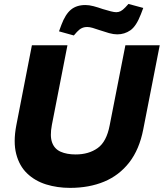

<svg xmlns="http://www.w3.org/2000/svg" viewBox="-20 -925 815 955"><path d="M328.4 9.5Q264.9 9.5 209.4 -7.7Q154 -25 115 -62.3Q76.1 -99.5 60.7 -159Q45.2 -218.5 61.2 -302L138.7 -700H315.5L238 -303.5Q227.4 -248.3 239.2 -216.1Q250.9 -184 281.5 -170.4Q312.1 -156.8 356.2 -156.8Q421.4 -156.8 465.8 -188.5Q510.2 -220.1 525.7 -302.5L603.7 -700H774.5L692.5 -281.3Q673 -181.4 622.8 -116.9Q572.6 -52.5 498 -21.5Q423.3 9.5 328.4 9.5ZM347.2 -748.6 273.5 -769.1 285 -800.6Q305 -854 332.9 -877Q360.9 -900 404.8 -900Q423.3 -900 445.3 -894.2Q467.3 -888.4 491.3 -879.9Q514.4 -872.8 531.4 -868.6Q548.4 -864.3 558.4 -864.3Q569.9 -864.3 580.2 -869.6Q590.4 -874.9 602.9 -887.9L619 -905.4L692.6 -885.5L680.6 -853.9Q657.7 -794.5 628.5 -774.3Q599.3 -754.1 563.3 -754.1Q544.9 -754.1 522.4 -760.3Q499.9 -766.6 473.3 -775.7Q455.3 -782.2 440.3 -786.4Q425.3 -790.7 414.3 -790.7Q398.3 -790.7 386.5 -784.9Q374.7 -779.2 362.7 -766.2Z"/></svg>

Font: REM Medium
Style: Italic
Weight: 500
Italic angle: -11°
Designer: Octavio Pardo
Foundry: Ashler Design
Version: Version 1.005;gftools[0.9.28]